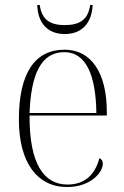

<svg xmlns="http://www.w3.org/2000/svg" viewBox="-20 -743 499 773"><path d="M241 -606C313 -606 350 -654 353 -723H343C335 -664 301 -642 241 -642C180 -642 148 -665 140 -723H130C132 -653 169 -606 241 -606ZM250 10C345 10 394 -49 394 -84C394 -95 389 -103 380 -106C363 -40 321 0 252 0C156 0 98 -84 99 -278H410V-293C410 -450 347 -543 240 -543C122 -543 56 -451 56 -262C56 -88 130 10 250 10ZM368 -288H99C105 -444 145 -533 239 -533C326 -533 366 -441 368 -288Z"/></svg>

Font: Noto Serif Display SemiCondensed ExtraLight
Style: Regular
Weight: 200
Width: 4
Designer: Monotype Design Team
Foundry: Monotype Imaging Inc.
Version: Version 2.009